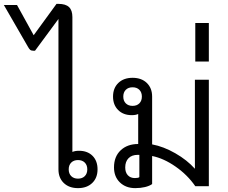

<svg xmlns="http://www.w3.org/2000/svg" viewBox="-102 -962 1179 992"><path d="M402 -87Q402 -43 374.5 -16.5Q347 10 301 10Q255 10 227.5 -16.5Q200 -43 200 -87V-864L79 -700H69Q59 -700 53.5 -705Q48 -710 42 -721L-82 -936H-14L72 -780L190 -942H200Q237 -942 254.5 -925.5Q272 -909 272 -874V-177Q286 -183 306 -183Q350 -183 376 -157Q402 -131 402 -87ZM349 -87Q349 -109 336 -122Q323 -135 301 -135Q279 -135 266 -122Q253 -109 253 -87Q253 -65 266 -52Q279 -39 301 -39Q323 -39 336 -52Q349 -65 349 -87Z M977 -550V0H907Q867 -58 805.5 -101Q744 -144 684 -156V-11Q670 -1 647 4.5Q624 10 597 10Q548 10 517.5 -19.5Q487 -49 487 -97Q487 -153 521.5 -185.5Q556 -218 612 -218V-373Q599 -367 579 -367Q535 -367 508.5 -393.5Q482 -420 482 -463Q482 -507 509.5 -533.5Q537 -560 583 -560Q629 -560 656.5 -533.5Q684 -507 684 -463V-216Q743 -205 804 -170Q865 -135 905 -90V-550ZM631 -463Q631 -485 618 -498Q605 -511 583 -511Q561 -511 548 -498Q535 -485 535 -463Q535 -441 548 -428Q561 -415 583 -415Q605 -415 618 -428Q631 -441 631 -463ZM618 -162H610Q579 -162 562 -144.5Q545 -127 545 -97Q545 -71 558.5 -56.5Q572 -42 595 -42Q613 -42 618 -47Z M907 -843H977V-644H907Z"/></svg>

Font: Stavian Regular
Style: Regular
Weight: 400
Version: Version 1.000; ttfautohint (v1.6)